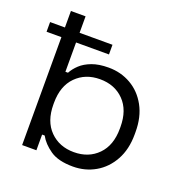

<svg xmlns="http://www.w3.org/2000/svg" viewBox="-128 -814 901 942"><g transform="rotate(20 322.0 -343.0)"><path d="M353 14Q276.2 14 233.9 -15.4Q191.5 -44.8 171.5 -81.8H158V0H83.5V-700H160V-410.5H173.5Q186 -433.8 208.2 -454.6Q230.5 -475.5 266.2 -489Q302 -502.5 353 -502.5Q417.5 -502.5 470 -472.2Q522.5 -442 553.5 -385.4Q584.5 -328.8 584.5 -250.8V-237.8Q584.5 -159.8 553.1 -103.1Q521.8 -46.5 469.2 -16.2Q416.8 14 353 14ZM333 -54Q409.8 -54 458.1 -103.1Q506.5 -152.2 506.5 -240V-248.5Q506.5 -336.2 458.2 -385.4Q410 -434.5 333 -434.5Q257 -434.5 208.2 -385.4Q159.5 -336.2 159.5 -248.5V-240Q159.5 -152.2 208.2 -103.1Q257 -54 333 -54ZM331.8 -563.5H6V-614H331.8Z"/></g></svg>

Font: Space Grotesk Variable Light
Style: Regular
Weight: 300
Designer: Florian Karsten
Foundry: Florian Karsten
Version: Version 2.000